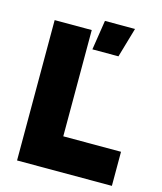

<svg xmlns="http://www.w3.org/2000/svg" viewBox="-113 -842 780 925"><g transform="rotate(15 276.5 -379.5)"><path d="M60 -700H245V-170H533V0H60ZM295 -759H445L402 -611H272Z"/></g></svg>

Font: Oak Sans Black
Style: Regular
Weight: 900
Designer: Erik Kennedy, Walven
Foundry: Erik Kennedy, Walven
Version: Version 1.000